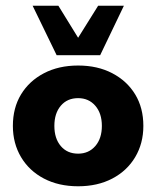

<svg xmlns="http://www.w3.org/2000/svg" viewBox="-20 -641 546 671"><path d="M253 10Q185 10 133.5 -17Q82 -44 53.5 -92Q25 -140 25 -201Q25 -264 53.5 -311Q82 -358 133.5 -385Q185 -412 253 -412Q321 -412 372.5 -385Q424 -358 452.5 -311Q481 -264 481 -201Q481 -140 452.5 -92Q424 -44 372.5 -17Q321 10 253 10ZM253 -104Q290 -104 313 -130.5Q336 -157 336 -201Q336 -245 313 -271.5Q290 -298 253 -298Q215 -298 192.5 -271.5Q170 -245 170 -201Q170 -157 192.5 -130.5Q215 -104 253 -104ZM178 -448 94 -621H184L253 -509L323 -621H413L330 -448Z"/></svg>

Font: Rokkitt SemiBold ExtraBold
Style: Regular
Weight: 800
Version: Version 3.103